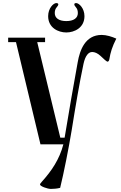

<svg xmlns="http://www.w3.org/2000/svg" viewBox="-20 -938 785 1248"><path d="M293 -833C293 -757 359 -727 411 -727C463 -727 529 -757 529 -833C529 -884 494 -918 475 -918C466 -918 463 -914 463 -910C463 -904 467 -898 474 -890C481 -882 486 -871 486 -853C486 -820 458 -801 411 -801C364 -801 336 -820 336 -853C336 -871 341 -882 348 -890C355 -898 359 -904 359 -910C359 -914 355 -918 346 -918C327 -918 293 -884 293 -833ZM33 -664H84L243 0H392C366 99 315 173 253 242C246 250 240 257 240 261C240 273 289 290 311 290C330 290 352 288 371 283C394 190 427 24 446 -92C470 -242 496 -397 523 -524C534 -574 554 -600 579 -600C595 -600 614 -593 634 -574C653 -556 673 -537 679 -537C684 -537 690 -544 691 -554C698 -597 709 -634 736 -687C707 -700 671 -711 641 -711C534 -711 499 -613 485 -533C458 -388 427 -204 400 -43H372L222 -664H273V-693H33Z"/></svg>

Font: Monomakh Unicode
Style: Regular
Weight: 400
Version: Version 1.2